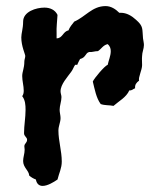

<svg xmlns="http://www.w3.org/2000/svg" viewBox="-20 -583 502 631"><path d="M453 -435C453 -442 451 -449 450 -457C447 -489 452 -496 427 -518C413 -531 396 -541 377 -541H372C360 -553 345 -563 327 -563C283 -563 261 -528 224 -512C217 -503 209 -494 205 -483C187 -480 186 -457 166 -457V-473C165 -493 168 -514 169 -534C161 -551 144 -558 126 -558C99 -558 56 -545 56 -512C56 -489 50 -474 50 -460C50 -431 63 -405 63 -399C63 -393 60 -387 60 -381C60 -358 53 -348 53 -333C53 -317 58 -301 58 -285C58 -279 57 -272 53 -267C63 -254 64 -238 64 -222C64 -196 59 -171 59 -145C59 -135 69 -132 69 -124C69 -113 60 -112 60 -102C60 -99 61 -95 61 -91C61 -78 56 -66 56 -54C56 -32 75 -23 76 -6C83 0 90 4 98 7C100 19 107 28 120 28C136 28 156 16 169 7C174 -14 183 -30 183 -52C183 -87 172 -120 172 -154C172 -169 179 -181 179 -195C179 -204 176 -213 176 -222C176 -236 182 -250 182 -264C182 -270 179 -276 179 -283C179 -306 202 -330 214 -347C220 -355 222 -363 227 -370H234C235 -374 242 -387 243 -389C263 -394 260 -409 273 -412C283 -411 291 -415 302 -415C313 -422 319 -435 334 -438C341 -432 344 -424 344 -415C344 -399 337 -385 334 -370C324 -367 289 -325 285 -315C291 -291 296 -261 311 -241C325 -236 339 -238 353 -235C371 -251 395 -263 405 -286C414 -285 416 -290 424 -293C423 -305 428 -311 437 -318C434 -329 447 -353 447 -369C447 -379 446 -389 447 -399C447 -411 453 -423 453 -435Z"/></svg>

Font: Margarine
Style: Regular
Weight: 400
Designer: Astigmatic (AOETI)
Foundry: Astigmatic (AOETI)
Version: Version 1.000